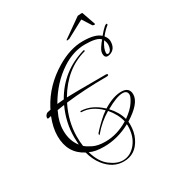

<svg xmlns="http://www.w3.org/2000/svg" viewBox="-199 -793 991 1083"><g transform="rotate(-30 297.0 -252.0)"><path d="M422 -12 423 6Q423 55 405 92Q368 170 288 170Q218 170 168 106Q140 70 126 18Q35 -29 35 -141Q35 -195 60 -258Q54 -257 44.5 -254.5Q35 -252 35 -259Q35 -274 50 -284Q53 -285 55 -286L75 -290L81 -302Q139 -412 254 -481Q343 -534 425 -534Q507 -534 538 -504Q586 -562 594 -550Q594 -549 594 -547Q594 -545 591 -542Q568 -524 546 -496Q562 -475 562 -457Q562 -404 519 -392Q512 -390 507 -390Q490 -390 487 -408Q483 -429 499.5 -453.5Q516 -478 526 -488Q505 -512 428 -512Q351 -512 277 -464Q185 -404 125 -299Q141 -301 169 -303Q248 -442 403 -487Q407 -488 408.5 -484Q410 -480 406 -479Q272 -443 190 -304Q225 -306 444 -306Q455 -306 455.5 -299.5Q456 -293 438 -293Q299 -293 176 -278Q128 -182 128 -84Q128 -47 132 -22Q144 -10 175 5.5Q206 21 255 21Q332 21 405 -24Q393 -75 353 -122Q292 -86 248 -33Q241 -25 241 -30Q241 -38 245 -42Q281 -82 320 -115Q341 -131 343 -132Q285 -190 220 -191Q217 -191 216 -193Q215 -195 216.5 -197Q218 -199 220 -199Q289 -197 352 -138Q418 -179 470.5 -179Q523 -179 523 -132Q523 -75 422 -12ZM407 -4Q323 42 234 42Q175 42 142 25Q162 96 205 129Q248 162 287 162Q337 162 372.5 118Q408 74 408 6Q408 -1 407 -4ZM418 -32Q463 -64 483.5 -95Q504 -126 504 -140Q504 -168 473 -168Q435 -168 363 -127Q405 -82 418 -32ZM113 -88Q113 -184 155 -275L109 -268L106 -261Q79 -206 79 -151Q79 -85 115 -40Q113 -70 113 -88ZM504 -672 534 -586Q534 -582 532 -581Q520 -581 517 -586L480 -644L372 -586Q368 -582 358 -582Q350 -580 350 -584L351 -586L473 -672Q488 -674 496 -674Q504 -674 504 -672ZM535 -417Q541 -431 541 -446Q541 -461 533 -478Q506 -438 506 -410Q506 -401 516 -401Q526 -401 535 -417Z"/></g></svg>

Font: Lovers Quarrel
Style: Regular
Weight: 400
Designer: Robert E. Leuschke
Foundry: Robert E. Leuschke
Version: Version 1.001